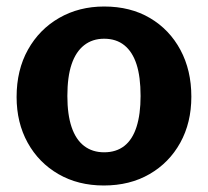

<svg xmlns="http://www.w3.org/2000/svg" viewBox="-20 -560 639 590"><path d="M299 10Q220 10 159.5 -25Q99 -60 65 -121.5Q31 -183 31 -262Q31 -345 66 -407.5Q101 -470 162 -505Q223 -540 300 -540Q381 -540 441 -504.5Q501 -469 534.5 -406.5Q568 -344 568 -263Q568 -183 534 -121.5Q500 -60 439.5 -25Q379 10 299 10ZM300 -92Q337 -92 362 -111.5Q387 -131 399.5 -170Q412 -209 412 -265Q412 -324 399.5 -362.5Q387 -401 362 -421Q337 -441 300 -441Q264 -441 238.5 -421Q213 -401 200 -362.5Q187 -324 187 -265Q187 -208 200 -169.5Q213 -131 238.5 -111.5Q264 -92 300 -92Z"/></svg>

Font: Libre Franklin
Style: Bold
Weight: 700
Designer: Pablo Impallari, Rodrigo Fuenzalida, Nhung Nguyen
Foundry: Impallari Type
Version: Version 3.000